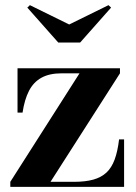

<svg xmlns="http://www.w3.org/2000/svg" viewBox="-20 -725 526 745"><path d="M20 0V-19.5L288.5 -440.5H219Q172 -440.5 141 -423.5Q110 -406.5 92.5 -372.5Q75 -338.5 67.5 -288H48V-460H445.5V-440.5L176 -19.5H267.5Q311 -19.5 341.8 -28Q372.5 -36.5 392.8 -55.2Q413 -74 424.8 -105.8Q436.5 -137.5 442 -184H461.5V0ZM206 -560 86 -695.5 96 -705 248.5 -630 401 -705 411 -695.5 291 -560Z"/></svg>

Font: Bodoni Moda
Style: Bold
Weight: 700
Designer: Owen Earl
Foundry: indestructible type
Version: Version 2.005